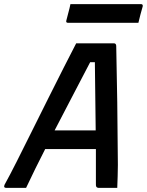

<svg xmlns="http://www.w3.org/2000/svg" viewBox="-37 -915 715 935"><path d="M90 0H-6Q-21 0 -15 -15Q10 -60 44.5 -128.5Q79 -197 118.5 -276.5Q158 -356 198 -436Q238 -516 273.5 -586Q309 -656 334 -704H518Q528 -704 529 -692Q532 -564 534 -417.5Q536 -271 537 -112Q537 -85 536 -57Q535 -29 534 0H446Q436 0 432.5 -5Q429 -10 430 -27Q430 -69 430 -109.5Q430 -150 430 -189H183Q159 -142 135.5 -94.5Q112 -47 90 0ZM402 -612Q363 -537 319 -453Q275 -369 229 -280H429Q428 -365 427 -447Q426 -529 425 -612ZM306 -895H649Q660 -895 658 -884Q652 -864 647 -844.5Q642 -825 637 -804H294Q283 -804 286 -815Q291 -836 296.5 -855.5Q302 -875 306 -895Z"/></svg>

Font: Recursive Sn Lnr St Med
Style: Italic
Weight: 500
Italic angle: -15°
Version: Version 1.079;hotconv 1.0.112;makeotfexe 2.5.65598; ttfautoh